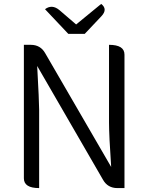

<svg xmlns="http://www.w3.org/2000/svg" viewBox="-20 -961 758 981"><path d="M180 0Q102 0 102 -50V-732H137Q187 -732 211 -689L548 -108Q537 -269 537 -336V-732Q616 -732 616 -682V0H580Q530 0 506 -43L170 -624Q180 -441 180 -401V0ZM329 -788 210 -914Q246 -941 284 -909L369 -836L497 -941Q532 -914 498 -878L413 -788Z"/></svg>

Font: Swei Half Moon CJK TC
Style: DemiLight
Weight: 350
Version: Version 2.125